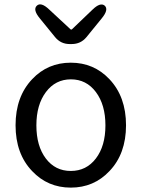

<svg xmlns="http://www.w3.org/2000/svg" viewBox="-20 -843 646 876"><path d="M127 -62Q51 -141 51 -271.5Q51 -402 127 -482Q198 -557 303 -557Q408 -557 479 -482Q555 -402 555 -271.5Q555 -141 479 -62Q408 13 303 13Q198 13 127 -62ZM189 -120Q232 -63 303 -63Q374 -63 417.5 -120Q461 -177 461 -271Q461 -365 417.5 -423Q374 -481 303.5 -481Q233 -481 189.5 -423Q146 -365 146 -271Q146 -177 189 -120ZM298 -642Q257 -642 231 -674L161 -760Q129 -799 148 -817Q167 -835 204 -800L301 -710Q305 -706 309 -710L402 -799Q438 -834 458 -817Q477 -799 444 -759L374 -673Q348 -642 307 -642Z"/></svg>

Font: Resource Han Rounded CN
Style: Regular
Weight: 400
Designer: Cyano Hao (round all glyphs); Ryoko NISHIZUKA  (kana, bopomofo & ideographs); Paul D. Hunt (Latin, Greek & Cyrillic); Sa
Foundry: Cyano Hao
Version: 0.990